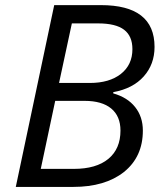

<svg xmlns="http://www.w3.org/2000/svg" viewBox="-20 -734 638 754"><path d="M376 -713.9Q586.9 -713.9 586.9 -549.8Q586.9 -481.4 544.4 -433.8Q502 -386.2 424.8 -372.1V-367.2Q480.5 -351.6 510.7 -313.5Q541 -275.4 541 -221.2Q541 -118.2 466.8 -58.6Q392.6 0 268.1 0H42L192.9 -713.9ZM333 -408.2Q409.7 -408.2 454.8 -443.8Q500 -479.5 500 -541Q500 -592.3 467.3 -617.2Q434.6 -642.1 365.2 -642.1H262.2L211.9 -408.2ZM270 -70.8Q357.9 -70.8 405.5 -110.1Q453.1 -149.4 453.1 -221.2Q453.1 -277.8 416.7 -307.9Q380.4 -337.9 312 -337.9H196.8L140.1 -70.8Z"/></svg>

Font: Open Sans Hebrew
Style: Italic
Weight: 400
Italic angle: -12°
Foundry: Ascender Corporation, Yanek Iontef
Version: Version 2.001;PS 002.001;hotconv 1.0.70;makeotf.lib2.5.58329